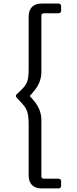

<svg xmlns="http://www.w3.org/2000/svg" viewBox="-20 -783 429 1069"><path d="M211.9 266.1H306.6C314 266.1 320.3 260.2 320.3 252.9V225.1C320.3 217.8 314 211.9 306.6 211.9H223.1C216.3 211.9 210.4 206.5 210.4 199.7V-114.3C210.4 -178.7 174.3 -217.3 145.5 -248.5C174.3 -280.3 210.4 -318.4 210.4 -382.8V-696.8C210.4 -703.6 216.3 -709 223.1 -709H306.6C314 -709 320.3 -715.3 320.3 -722.6V-750C320.3 -757.3 314 -763.2 306.6 -763.2H211.9C165.5 -763.2 139.6 -737.3 139.6 -690.9V-398.4C139.6 -314.4 124 -307.1 71.3 -256.3C69.3 -254.4 68.3 -251.5 68.3 -248.5C68.3 -245.6 69.3 -242.7 71.3 -240.7C124 -184.1 139.6 -177.2 139.6 -87.9V193.9C139.6 240.2 165.5 266.1 211.9 266.1Z"/></svg>

Font: Pfont
Style: Regular
Weight: 400
Designer: Damoon Khanjanzadeh
Foundry: pfont
Version: Version 1.000;PS 000.300;hotconv 1.0.88;makeotf.lib2.5.64775